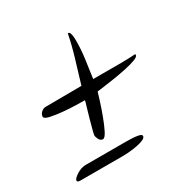

<svg xmlns="http://www.w3.org/2000/svg" viewBox="-113 -545 633 650"><g transform="rotate(-30 203.0 -220.5)"><path d="M158 -77Q149 -77 144 -86.5Q139 -96 139 -103Q139 -107 143.5 -123.5Q148 -140 153.5 -160.5Q159 -181 164.5 -198.5Q170 -216 171 -222Q164 -222 139.5 -222.5Q115 -223 87.5 -225.5Q60 -228 39.5 -232.5Q19 -237 19 -245Q19 -254 27 -261.5Q35 -269 44 -269Q79 -269 114.5 -269.5Q150 -270 185 -270Q198 -314 211.5 -358Q225 -402 234 -447Q240 -448 242.5 -440.5Q245 -433 245.5 -424Q246 -415 246 -412Q246 -377 241 -341Q236 -305 231 -270H340Q354 -270 368 -270.5Q382 -271 396 -272Q396 -271 396.5 -270.5Q397 -270 397 -269Q397 -262 381.5 -256Q366 -250 342.5 -245Q319 -240 294.5 -236Q270 -232 250 -229.5Q230 -227 223 -226Q221 -219 213.5 -195Q206 -171 196 -144Q186 -117 176 -97Q166 -77 158 -77ZM22 6Q10 6 10 0Q10 -8 28 -19.5Q46 -31 64 -31H219Q228 -31 242.5 -30.5Q257 -30 269 -27.5Q281 -25 281 -19Q281 -11 266 -5.5Q251 0 229.5 3Q208 6 187 6Z"/></g></svg>

Font: Hurricane
Style: Regular
Weight: 400
Designer: Robert E. Leuschke
Foundry: Robert E. Leuschke
Version: Version 1.010; ttfautohint (v1.8.3)